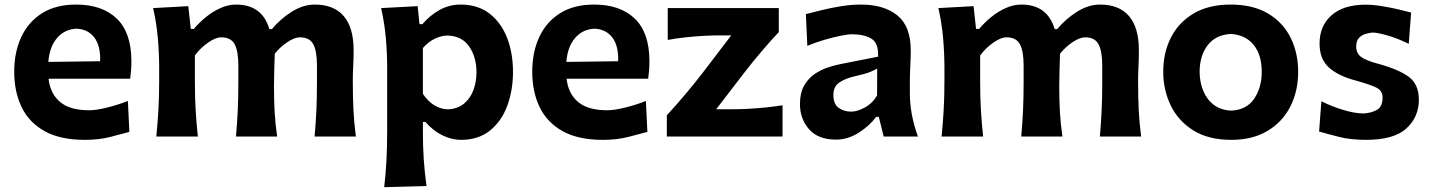

<svg xmlns="http://www.w3.org/2000/svg" viewBox="-20 -586 6144 824"><path d="M344.2 14.2Q238.3 14.2 171.4 -23.2Q104.5 -60.5 72.8 -126.5Q41 -192.4 41 -277.8Q41 -362.3 71.3 -427.2Q101.6 -492.2 160.6 -529.3Q219.7 -566.4 306.6 -566.4Q418.5 -566.4 481.2 -506.1Q543.9 -445.8 543.9 -323.2Q543.9 -300.8 542.5 -283Q541 -265.1 538.6 -248H188.5Q195.3 -184.6 237.5 -148.7Q279.8 -112.8 362.8 -112.8Q393.1 -112.8 440.2 -124.5Q487.3 -136.2 528.8 -152.8L535.2 -20Q501 -10.7 453.1 1.7Q405.3 14.2 344.2 14.2ZM409.7 -323.2Q412.1 -389.2 384.8 -425Q357.4 -460.9 308.1 -462.9Q256.8 -460.4 224.6 -422.6Q192.4 -384.8 187.5 -320.3Z M1330.1 0Q1335.4 -59.6 1337.9 -114.3Q1340.3 -168.9 1340.3 -231.4V-305.7Q1340.3 -366.2 1324.5 -396Q1308.6 -425.8 1267.1 -425.8Q1244.1 -425.8 1213.4 -405.3Q1182.6 -384.8 1159.2 -355.5Q1158.2 -324.2 1157 -285.4Q1155.8 -246.6 1155.8 -216.3Q1155.8 -155.8 1158.7 -104.7Q1161.6 -53.7 1169.4 0H992.7Q998 -59.6 1000.5 -114.3Q1002.9 -168.9 1002.9 -231.4V-305.7Q1002.9 -366.2 987.1 -396Q971.2 -425.8 929.2 -425.8Q905.3 -425.8 872.6 -402.8Q839.8 -379.9 816.4 -348.1V-231.4Q816.4 -168.9 819.6 -114.3Q822.8 -59.6 829.1 0H650.9Q656.7 -59.6 659.9 -115.2Q663.1 -170.9 663.1 -239.7V-294.4Q663.1 -356.9 657.5 -421.4Q651.9 -485.8 637.2 -551.3L788.1 -559.6L798.8 -461.9H812Q834.5 -488.8 863.8 -512.7Q893.1 -536.6 926.3 -551.5Q959.5 -566.4 993.2 -566.4Q1105 -566.4 1136.2 -460.9H1147Q1181.6 -503.4 1231 -534.9Q1280.3 -566.4 1331.1 -566.4Q1412.6 -566.4 1455.1 -517.1Q1497.6 -467.8 1497.6 -370.1Q1497.6 -334.5 1495.8 -300.8Q1494.1 -267.1 1494.1 -239.7Q1494.1 -170.9 1496.8 -115.2Q1499.5 -59.6 1507.3 0Z M1628.9 217.3Q1635.7 157.7 1638.7 99.4Q1641.6 41 1641.6 -27.3V-294.4Q1641.6 -356.9 1636 -421.4Q1630.4 -485.8 1615.7 -551.3L1772.5 -559.6L1780.3 -482.4H1793Q1824.2 -519.5 1866 -543Q1907.7 -566.4 1956.5 -566.4Q2030.3 -566.4 2080.3 -528.1Q2130.4 -489.7 2156 -424.3Q2181.6 -358.9 2181.6 -276.9Q2181.6 -199.7 2157.5 -133.3Q2133.3 -66.9 2083.7 -26.4Q2034.2 14.2 1958 14.2Q1919.4 14.2 1879.9 -4.6Q1840.3 -23.4 1805.7 -62.5H1794.9V-19Q1794.9 43 1798.6 97.9Q1802.2 152.8 1810.5 212.4ZM1901.4 -116.7Q1943.8 -118.7 1971.2 -141.1Q1998.5 -163.6 2011.7 -199.2Q2024.9 -234.9 2024.9 -275.4Q2024.9 -340.3 1993.9 -386Q1962.9 -431.6 1899.9 -433.6Q1873 -433.1 1845.2 -419.4Q1817.4 -405.8 1794.9 -379.9V-183.1Q1837.9 -119.6 1901.4 -116.7Z M2567.4 14.2Q2461.4 14.2 2394.5 -23.2Q2327.6 -60.5 2295.9 -126.5Q2264.2 -192.4 2264.2 -277.8Q2264.2 -362.3 2294.4 -427.2Q2324.7 -492.2 2383.8 -529.3Q2442.9 -566.4 2529.8 -566.4Q2641.6 -566.4 2704.3 -506.1Q2767.1 -445.8 2767.1 -323.2Q2767.1 -300.8 2765.6 -283Q2764.2 -265.1 2761.7 -248H2411.6Q2418.5 -184.6 2460.7 -148.7Q2502.9 -112.8 2585.9 -112.8Q2616.2 -112.8 2663.3 -124.5Q2710.4 -136.2 2752 -152.8L2758.3 -20Q2724.1 -10.7 2676.3 1.7Q2628.4 14.2 2567.4 14.2ZM2632.8 -323.2Q2635.3 -389.2 2607.9 -425Q2580.6 -460.9 2531.2 -462.9Q2480 -460.4 2447.8 -422.6Q2415.5 -384.8 2410.6 -320.3Z M2841.8 0V-91.3Q2886.7 -140.1 2927 -188.2Q2967.3 -236.3 3000.5 -279.8L3118.2 -434.1H3063.5Q3037.1 -434.1 3000 -432.1Q2962.9 -430.2 2922.6 -425.8Q2882.3 -421.4 2845.7 -414.6V-551.3H3322.3V-448.2Q3291 -415.5 3249.5 -366.7Q3208 -317.9 3173.3 -272.9L3053.7 -117.2H3129.4Q3156.2 -117.2 3192.6 -119.1Q3229 -121.1 3267.3 -125Q3305.7 -128.9 3338.4 -134.3V0Z M3567.9 13.2Q3491.2 13.2 3452.1 -31.5Q3413.1 -76.2 3413.1 -139.6Q3413.1 -186 3430.2 -217Q3447.3 -248 3474.1 -266.8Q3501 -285.6 3530.5 -295.7Q3560.1 -305.7 3585 -310.5L3748.5 -342.8Q3751 -400.9 3720 -419.9Q3689 -439 3634.8 -439Q3621.1 -439 3589.6 -432.9Q3558.1 -426.8 3519.5 -415.5Q3481 -404.3 3444.8 -389.2L3438.5 -525.4Q3465.3 -532.2 3504.4 -542Q3543.5 -551.8 3587.9 -559.1Q3632.3 -566.4 3675.3 -566.4Q3773.4 -566.4 3831.1 -520Q3888.7 -473.6 3888.7 -369.1Q3888.7 -342.3 3886.7 -304Q3884.8 -265.6 3884.8 -233.9V-184.6Q3884.8 -143.6 3892.8 -97.7Q3900.9 -51.8 3919.4 0H3772.5L3751.5 -84.5H3740.2Q3711.4 -45.4 3664.8 -16.1Q3618.2 13.2 3567.9 13.2ZM3633.3 -106.9Q3658.7 -106.9 3691.4 -124.5Q3724.1 -142.1 3744.1 -176.3L3744.6 -292Q3733.9 -285.2 3714.1 -277.1Q3694.3 -269 3643.1 -257.3Q3608.9 -249.5 3582.8 -232.4Q3556.6 -215.3 3556.6 -178.2Q3556.6 -139.6 3579.1 -123.3Q3601.6 -106.9 3633.3 -106.9Z M4700.2 0Q4705.6 -59.6 4708 -114.3Q4710.4 -168.9 4710.4 -231.4V-305.7Q4710.4 -366.2 4694.6 -396Q4678.7 -425.8 4637.2 -425.8Q4614.3 -425.8 4583.5 -405.3Q4552.7 -384.8 4529.3 -355.5Q4528.3 -324.2 4527.1 -285.4Q4525.9 -246.6 4525.9 -216.3Q4525.9 -155.8 4528.8 -104.7Q4531.7 -53.7 4539.6 0H4362.8Q4368.2 -59.6 4370.6 -114.3Q4373 -168.9 4373 -231.4V-305.7Q4373 -366.2 4357.2 -396Q4341.3 -425.8 4299.3 -425.8Q4275.4 -425.8 4242.7 -402.8Q4210 -379.9 4186.5 -348.1V-231.4Q4186.5 -168.9 4189.7 -114.3Q4192.9 -59.6 4199.2 0H4021Q4026.9 -59.6 4030 -115.2Q4033.2 -170.9 4033.2 -239.7V-294.4Q4033.2 -356.9 4027.6 -421.4Q4022 -485.8 4007.3 -551.3L4158.2 -559.6L4168.9 -461.9H4182.1Q4204.6 -488.8 4233.9 -512.7Q4263.2 -536.6 4296.4 -551.5Q4329.6 -566.4 4363.3 -566.4Q4475.1 -566.4 4506.3 -460.9H4517.1Q4551.8 -503.4 4601.1 -534.9Q4650.4 -566.4 4701.2 -566.4Q4782.7 -566.4 4825.2 -517.1Q4867.7 -467.8 4867.7 -370.1Q4867.7 -334.5 4866 -300.8Q4864.3 -267.1 4864.3 -239.7Q4864.3 -170.9 4866.9 -115.2Q4869.6 -59.6 4877.4 0Z M5264.6 14.2Q5165.5 14.2 5100.6 -26.9Q5035.6 -67.9 5003.9 -134.5Q4972.2 -201.2 4972.2 -277.8Q4972.2 -360.4 5005.6 -425.5Q5039.1 -490.7 5103.5 -528.6Q5168 -566.4 5261.2 -566.4Q5357.4 -566.4 5421.9 -528.1Q5486.3 -489.7 5518.8 -424.3Q5551.3 -358.9 5551.3 -277.8Q5551.3 -194.8 5517.6 -128.7Q5483.9 -62.5 5419.7 -24.2Q5355.5 14.2 5264.6 14.2ZM5263.7 -111.3Q5330.1 -114.3 5362.5 -162.4Q5395 -210.4 5395 -277.8Q5395 -349.1 5361.1 -392.3Q5327.1 -435.5 5263.7 -440.4Q5197.3 -437 5162.8 -391.8Q5128.4 -346.7 5128.4 -277.8Q5128.4 -234.4 5143.6 -197Q5158.7 -159.7 5188.7 -136.5Q5218.8 -113.3 5263.7 -111.3Z M5842.8 14.2Q5776.4 14.2 5725.6 1.2Q5674.8 -11.7 5641.1 -21.5L5650.9 -151.4Q5695.8 -128.9 5745.4 -114Q5794.9 -99.1 5833 -99.1Q5865.7 -101.1 5889.6 -114.7Q5913.6 -128.4 5913.6 -167.5Q5913.6 -196.3 5887.5 -209.7Q5861.3 -223.1 5793.5 -241.7Q5720.7 -261.7 5681.9 -297.6Q5643.1 -333.5 5643.1 -399.4Q5643.1 -475.1 5694.6 -520.5Q5746.1 -565.9 5840.3 -565.9Q5873 -565.9 5910.2 -559.8Q5947.3 -553.7 5980.7 -545.9Q6014.2 -538.1 6036.1 -532.2L6025.9 -397.9Q5975.6 -422.4 5933.1 -434.3Q5890.6 -446.3 5870.6 -446.3Q5856.4 -445.3 5839.8 -440.2Q5823.2 -435.1 5811.8 -422.6Q5800.3 -410.2 5800.3 -385.7Q5800.3 -357.9 5821 -342Q5841.8 -326.2 5895.5 -312Q5984.4 -287.6 6026.9 -255.6Q6069.3 -223.6 6069.3 -157.7Q6069.3 -84 6015.9 -34.9Q5962.4 14.2 5842.8 14.2Z"/></svg>

Font: Pinar-FD Bold
Style: Regular
Weight: 700
Designer: Amin Abedi
Version: Version 3.000